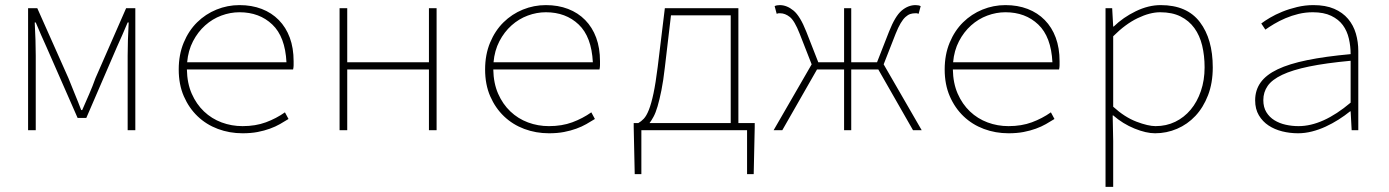

<svg xmlns="http://www.w3.org/2000/svg" viewBox="-20 -510 5440 752"><path d="M90 0V-478H126L248 -204Q260 -173 273 -142Q286 -111 298 -79H302Q316 -111 329.5 -142Q343 -173 354 -204L474 -478H510V0H480V-292Q480 -318 481 -352.5Q482 -387 484 -422H480Q469 -396 459 -373Q449 -350 438 -326L318 -48H284L162 -326Q151 -350 141 -373Q131 -396 120 -422H116Q118 -387 119 -352.5Q120 -318 120 -292V0Z M930 12Q879 12 833.5 -5Q788 -22 754 -54.5Q720 -87 700 -133Q680 -179 680 -238Q680 -296 699.5 -343Q719 -390 752 -422.5Q785 -455 828 -472.5Q871 -490 918 -490Q966 -490 1005 -475Q1044 -460 1072 -431.5Q1100 -403 1115 -362.5Q1130 -322 1130 -270Q1130 -262 1130 -254.5Q1130 -247 1128 -238H712Q713 -184 731 -143Q749 -102 779 -73.5Q809 -45 848 -30.5Q887 -16 930 -16Q981 -16 1021.5 -31Q1062 -46 1096 -70L1110 -44Q1094 -34 1076.5 -24Q1059 -14 1037 -6Q1015 2 989 7Q963 12 930 12ZM918 -462Q882 -462 847 -449Q812 -436 783.5 -410.5Q755 -385 736 -348.5Q717 -312 713 -266H1102Q1097 -366 1046.5 -414Q996 -462 918 -462Z M1310 0V-478H1340V-266H1660V-478H1690V0H1660V-238H1340V0Z M2130 12Q2079 12 2033.5 -5Q1988 -22 1954 -54.5Q1920 -87 1900 -133Q1880 -179 1880 -238Q1880 -296 1899.5 -343Q1919 -390 1952 -422.5Q1985 -455 2028 -472.5Q2071 -490 2118 -490Q2166 -490 2205 -475Q2244 -460 2272 -431.5Q2300 -403 2315 -362.5Q2330 -322 2330 -270Q2330 -262 2330 -254.5Q2330 -247 2328 -238H1912Q1913 -184 1931 -143Q1949 -102 1979 -73.5Q2009 -45 2048 -30.5Q2087 -16 2130 -16Q2181 -16 2221.5 -31Q2262 -46 2296 -70L2310 -44Q2294 -34 2276.5 -24Q2259 -14 2237 -6Q2215 2 2189 7Q2163 12 2130 12ZM2118 -462Q2082 -462 2047 -449Q2012 -436 1983.5 -410.5Q1955 -385 1936 -348.5Q1917 -312 1913 -266H2302Q2297 -366 2246.5 -414Q2196 -462 2118 -462Z M2584 -246Q2578 -193 2570.5 -156Q2563 -119 2555.5 -93.5Q2548 -68 2539.5 -52.5Q2531 -37 2524 -28H2842V-450H2608ZM2466 172 2462 -12V-28H2480Q2491 -34 2501.5 -45Q2512 -56 2521.5 -80Q2531 -104 2539.5 -144Q2548 -184 2556 -248L2584 -478H2872V-28H2936V-12L2932 172H2906V0H2492V172Z M3010 0 3159 -258 3112 -378Q3092 -429 3073.5 -443.5Q3055 -458 3036 -458Q3031 -458 3029 -458Q3027 -458 3022 -456L3014 -486Q3022 -490 3034 -490Q3062 -490 3088 -468.5Q3114 -447 3138 -386L3185 -266H3286V-478H3314V-266H3415L3462 -386Q3486 -447 3511.5 -468.5Q3537 -490 3566 -490Q3578 -490 3586 -486L3578 -456Q3573 -458 3571 -458Q3569 -458 3564 -458Q3554 -458 3545 -455Q3536 -452 3526.5 -443.5Q3517 -435 3507.5 -419Q3498 -403 3488 -378L3441 -258L3590 0H3556L3420 -238H3314V0H3286V-238H3180L3044 0Z M3930 12Q3879 12 3833.5 -5Q3788 -22 3754 -54.5Q3720 -87 3700 -133Q3680 -179 3680 -238Q3680 -296 3699.5 -343Q3719 -390 3752 -422.5Q3785 -455 3828 -472.5Q3871 -490 3918 -490Q3966 -490 4005 -475Q4044 -460 4072 -431.5Q4100 -403 4115 -362.5Q4130 -322 4130 -270Q4130 -262 4130 -254.5Q4130 -247 4128 -238H3712Q3713 -184 3731 -143Q3749 -102 3779 -73.5Q3809 -45 3848 -30.5Q3887 -16 3930 -16Q3981 -16 4021.5 -31Q4062 -46 4096 -70L4110 -44Q4094 -34 4076.5 -24Q4059 -14 4037 -6Q4015 2 3989 7Q3963 12 3930 12ZM3918 -462Q3882 -462 3847 -449Q3812 -436 3783.5 -410.5Q3755 -385 3736 -348.5Q3717 -312 3713 -266H4102Q4097 -366 4046.5 -414Q3996 -462 3918 -462Z M4310 222V-478H4336L4340 -406H4342Q4379 -442 4428.5 -466Q4478 -490 4526 -490Q4629 -490 4679.5 -423.5Q4730 -357 4730 -246Q4730 -185 4711.5 -137Q4693 -89 4662 -56Q4631 -23 4590 -5.5Q4549 12 4504 12Q4469 12 4423.5 -6.5Q4378 -25 4340 -58H4338L4340 42V222ZM4506 -16Q4548 -16 4583 -33Q4618 -50 4643.5 -80.5Q4669 -111 4683.5 -153.5Q4698 -196 4698 -246Q4698 -292 4688.5 -331.5Q4679 -371 4658 -400Q4637 -429 4604 -445.5Q4571 -462 4524 -462Q4484 -462 4436 -439Q4388 -416 4340 -368V-92Q4385 -51 4431 -33.5Q4477 -16 4506 -16Z M5064 12Q5032 12 5002 4.5Q4972 -3 4948.5 -18.5Q4925 -34 4910.5 -58.5Q4896 -83 4896 -117Q4896 -157 4917.5 -187Q4939 -217 4984 -238.5Q5029 -260 5100 -274.5Q5171 -289 5270 -298Q5270 -329 5263 -359Q5256 -389 5239.5 -411.5Q5223 -434 5194 -448Q5165 -462 5122 -462Q5093 -462 5066 -455.5Q5039 -449 5014.5 -438.5Q4990 -428 4970 -416Q4950 -404 4936 -394L4920 -418Q4933 -428 4954 -440.5Q4975 -453 5002 -464Q5029 -475 5060.5 -482.5Q5092 -490 5124 -490Q5172 -490 5205.5 -475.5Q5239 -461 5260 -436Q5281 -411 5290.5 -378.5Q5300 -346 5300 -310V0H5274L5270 -74H5268Q5247 -57 5222.5 -41.5Q5198 -26 5172 -14Q5146 -2 5118.5 5Q5091 12 5064 12ZM5066 -16Q5161 -16 5270 -108V-272Q5173 -263 5107.5 -249.5Q5042 -236 5002 -217Q4962 -198 4945 -173.5Q4928 -149 4928 -118Q4928 -90 4940 -70.5Q4952 -51 4971.5 -39Q4991 -27 5015.5 -21.5Q5040 -16 5066 -16Z"/></svg>

Font: Source Code Pro ExtraLight
Style: Regular
Weight: 200
Monospace: yes
Designer: Paul D. Hunt, Teo Tuominen
Foundry: Adobe Systems Incorporated
Version: Version 2.030;PS 1.000;hotconv 16.6.51;makeotf.lib2.5.65220